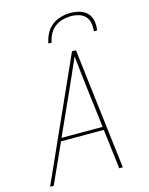

<svg xmlns="http://www.w3.org/2000/svg" viewBox="-138 -1041 876 1127"><g transform="rotate(-15 300.0 -477.5)"><path d="M23 0 353 -735H377L465 0H443L414 -241H154L45 0ZM412 -260 384 -490Q378 -543 371.5 -596Q365 -649 360 -702Q337 -649 313.5 -596Q290 -543 266 -490L162 -260ZM231 -815Q236 -844 250 -872Q264 -900 289 -919.5Q314 -939 343.5 -947Q373 -955 402 -955Q431 -955 458.5 -947Q486 -939 504 -919.5Q522 -900 527 -872Q532 -844 527 -815H507Q511 -840 506.5 -864.5Q502 -889 486.5 -905.5Q471 -922 447.5 -929Q424 -936 399 -936Q374 -936 348.5 -929Q323 -922 301.5 -905.5Q280 -889 267.5 -864.5Q255 -840 251 -815Z"/></g></svg>

Font: Iosevka Aile Thin Oblique
Style: Regular
Weight: 100
Italic angle: -9°
Designer: Belleve Invis
Foundry: Belleve Invis
Version: Version 31.1.0; ttfautohint (v1.8.4)